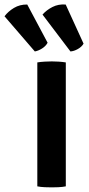

<svg xmlns="http://www.w3.org/2000/svg" viewBox="-83 -824 393 849"><path d="M82 -548Q96.5 -550.5 115.2 -551.5Q134 -552.5 146 -552.5Q159 -552.5 175.8 -551.5Q192.5 -550.5 208 -548V0Q192.5 3 175.8 3.8Q159 4.5 146 4.5Q134 4.5 115.2 3.8Q96.5 3 82 0ZM207.5 -804 286.5 -631Q278.5 -617 261.2 -607.2Q244 -597.5 228.5 -596.5L105 -759.5Q122.5 -779.5 148.8 -793Q175 -806.5 207.5 -804ZM37.5 -804 127.5 -635Q119.5 -620 102.8 -609.5Q86 -599 71 -596.5L-63 -752Q-47 -773.5 -21.2 -789Q4.5 -804.5 37.5 -804Z"/></svg>

Font: Signika Negative SC SemiBold
Style: Regular
Weight: 600
Designer: Anna Giedryś
Foundry: Anna Giedryś
Version: Version 2.000; ttfautohint (v1.8.3) -l 8 -r 50 -G 200 -x 9 -